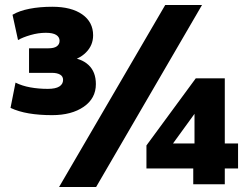

<svg xmlns="http://www.w3.org/2000/svg" viewBox="-20 -736 976 767"><path d="M188 -276Q137 -276 95.5 -283Q54 -290 22 -305L42 -406Q68 -393 101 -387Q134 -381 171 -381Q202 -381 217 -390.5Q232 -400 232 -417Q232 -431 220 -438Q208 -445 187 -445H96V-543H173Q196 -543 207 -551Q218 -559 218 -573Q218 -588 204.5 -596.5Q191 -605 163 -605Q133 -605 102 -596Q71 -587 52 -576L30 -677Q57 -693 98 -701Q139 -709 189 -709Q265 -709 308.5 -678.5Q352 -648 352 -595Q352 -555 323.5 -526.5Q295 -498 252 -492V-507Q304 -504 333.5 -476.5Q363 -449 363 -400Q363 -343 314.5 -309.5Q266 -276 188 -276ZM364 11H216L640 -716H787ZM752 0V-63H565V-155L762 -423H878V-163H931V-63H878V0ZM757 -163V-295H767L661 -149V-163Z"/></svg>

Font: Mulish ExtraLight Black
Style: Regular
Weight: 900
Version: Version 3.603